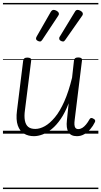

<svg xmlns="http://www.w3.org/2000/svg" viewBox="-20 -905 686 1300"><path d="M210 17Q172 17 143 0Q114 -17 100.5 -55.5Q87 -94 95 -156L137 -495Q139 -506 145.5 -510.5Q152 -515 165 -515Q180 -515 186.5 -510Q193 -505 191 -494L149 -160Q143 -118 148.5 -89Q154 -60 171 -46Q188 -32 219 -32Q250 -32 284 -51Q318 -70 352 -111Q386 -152 415.5 -218.5Q445 -285 468 -379L481 -496Q483 -507 489.5 -511.5Q496 -516 510 -516Q524 -516 530.5 -511Q537 -506 535 -495L486 -96Q483 -75 484 -60.5Q485 -46 491.5 -38.5Q498 -31 510 -31Q524 -31 537 -39Q550 -47 562.5 -62Q575 -77 586 -97Q590 -105 597 -106Q604 -107 613 -101Q622 -97 624 -90.5Q626 -84 622 -77Q610 -52 591.5 -30.5Q573 -9 550 4Q527 17 501 17Q480 17 465.5 10Q451 3 443 -11Q435 -25 432.5 -44.5Q430 -64 433 -90L445 -206Q421 -143 391.5 -100Q362 -57 330.5 -31.5Q299 -6 268 5.5Q237 17 210 17ZM250 -624Q243 -624 233.5 -629.5Q224 -635 224 -644Q224 -647 225 -650.5Q226 -654 229 -659L324 -825Q328 -831 332.5 -834.5Q337 -838 343 -838Q350 -838 358 -834.5Q366 -831 372.5 -825Q379 -819 379 -811Q379 -807 377 -803.5Q375 -800 372 -795L266 -635Q262 -629 258.5 -626.5Q255 -624 250 -624ZM407 -624Q399 -624 390 -629.5Q381 -635 381 -644Q381 -647 381.5 -650.5Q382 -654 386 -659L487 -825Q490 -831 494.5 -834.5Q499 -838 505 -838Q512 -838 520 -834.5Q528 -831 534.5 -825Q541 -819 541 -811Q541 -807 539.5 -803.5Q538 -800 534 -795L422 -635Q418 -629 414.5 -626.5Q411 -624 407 -624ZM0 365H646V375H0ZM0 -20H646V0H0ZM0 -505H646V-500H0ZM0 -885H646V-875H0Z"/></svg>

Font: Playwrite GB S Guides
Style: Italic
Weight: 400
Italic angle: -7.01216°
Designer: Veronika Burian, José Scaglione
Foundry: TypeTogether
Version: Version 1.002